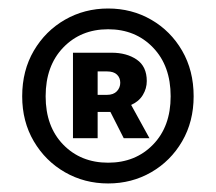

<svg xmlns="http://www.w3.org/2000/svg" viewBox="-20 -757 514 456"><path d="M236.8 -321.3Q180.7 -321.3 134.3 -347.9Q87.9 -374.5 60.3 -421.4Q32.7 -468.3 32.7 -528.3Q32.7 -589.4 60.3 -636.5Q87.9 -683.6 134.3 -710.2Q180.7 -736.8 236.8 -736.8Q293 -736.8 339.1 -710.2Q385.3 -683.6 412.6 -636.5Q439.9 -589.4 439.9 -528.3Q439.9 -468.3 412.6 -421.4Q385.3 -374.5 339.1 -347.9Q293 -321.3 236.8 -321.3ZM236.8 -370.6Q301.8 -370.6 343.5 -413.6Q385.3 -456.5 385.3 -528.3Q385.3 -600.6 343.5 -644Q301.8 -687.5 236.8 -687.5Q171.9 -687.5 130.1 -644Q88.4 -600.6 88.4 -528.3Q88.4 -456.5 130.1 -413.6Q171.9 -370.6 236.8 -370.6ZM153.3 -428.7V-631.8H245.1Q280.8 -631.8 304.7 -615.5Q328.6 -599.1 328.6 -564.5Q328.6 -546.9 319.3 -531.5Q310.1 -516.1 291.5 -507.8L335 -428.7H273.9L242.2 -491.2H211.9V-428.7ZM211.9 -531.7H233.9Q249.5 -531.7 257.6 -540.3Q265.6 -548.8 265.6 -560.5Q265.6 -572.3 257.8 -579.8Q250 -587.4 233.9 -587.4H211.9Z"/></svg>

Font: Akatab Black
Style: Regular
Weight: 900
Designer: SIL Global
Foundry: SIL Global
Version: Version 4.000